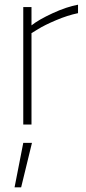

<svg xmlns="http://www.w3.org/2000/svg" viewBox="-20 -530 368 817"><path d="M79 78H116L70 267H42ZM79 0V-500H114V-422Q144 -446 203.5 -473.5Q263 -501 312 -510V-474Q268 -465 218.5 -444Q169 -423 142 -406L114 -389V0Z"/></svg>

Font: Titillium Web ExtraLight
Style: Regular
Weight: 275
Version: Version 1.002;PS 57.000;hotconv 1.0.70;makeotf.lib2.5.55311